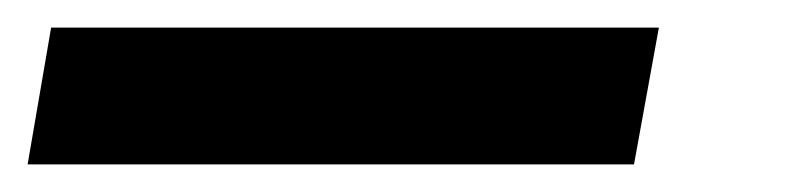

<svg xmlns="http://www.w3.org/2000/svg" viewBox="-62 25 580 139"><path d="M-42 144H397L415 45H-25Z"/></svg>

Font: Fixel Display
Style: Bold Italic
Weight: 700
Italic angle: -10°
Designer: AlfaBravo + MacPaw
Foundry: Kyrylo Tkachov, Marchela Mozhyna, Serhii Makarenko, Maria Weinstein, Zakhar Kryvoshyya
Version: Version 1.210;Glyphs 3.2 (3217)